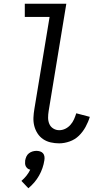

<svg xmlns="http://www.w3.org/2000/svg" viewBox="-20 -755 540 1022"><path d="M295 8Q272 8 250 3Q228 -2 210 -14Q192 -26 180 -44.5Q168 -63 162.5 -84.5Q157 -106 158 -129Q159 -152 163 -175L244 -665H112V-735H333L239 -164Q236 -146 236 -128.5Q236 -111 242.5 -95.5Q249 -80 263.5 -71Q278 -62 295 -62Q312 -62 327.5 -69.5Q343 -77 355 -90.5Q367 -104 374 -120Q381 -136 386 -152L458 -133Q450 -106 435.5 -79.5Q421 -53 400 -32.5Q379 -12 350.5 -2Q322 8 295 8ZM131 247 94 208Q109 195 121 180Q133 165 141 148Q133 147 127 142Q121 137 117.5 130.5Q114 124 113.5 115.5Q113 107 114 99Q116 88 120.5 78Q125 68 134 61Q143 54 153.5 51Q164 48 174 48Q184 48 193.5 51Q203 54 209 61Q215 68 216.5 78Q218 88 216 99Q213 119 206 139.5Q199 160 188 179.5Q177 199 162.5 216Q148 233 131 247Z"/></svg>

Font: Iosevka Algr
Style: Italic
Weight: 400
Italic angle: -9°
Monospace: yes
Designer: Belleve Invis
Foundry: Belleve Invis
Version: Version 26.0.2; ttfautohint (v1.8.3)